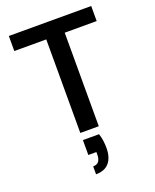

<svg xmlns="http://www.w3.org/2000/svg" viewBox="-173 -798 938 1163"><g transform="rotate(-20 295.5 -216.0)"><path d="M236 0V-603H30V-700H561V-603H355V0ZM240 268V217Q265 217 276.5 202Q288 187 288 157V142H236V46H340Q348 70 351 94Q354 118 354 138Q354 201 325 234.5Q296 268 240 268Z"/></g></svg>

Font: DM Sans 9pt
Style: Semibold
Weight: 600
Designer: Colophon Foundry, Jonny Pinhorn
Foundry: Colophon Foundry
Version: Version 4.004;gftools[0.9.30]